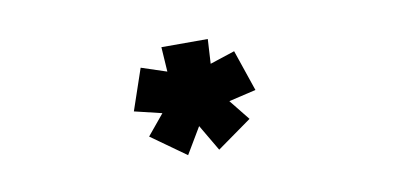

<svg xmlns="http://www.w3.org/2000/svg" viewBox="-42 -912 1134 532"><g transform="rotate(-10 525.0 -646.0)"><path d="M451.5 -492.5 354 -562 401.5 -619.5 324.5 -638 364 -754 435 -730.5 430.5 -800H561L557 -731L627 -754L666.5 -638L590 -620L636.5 -562L539 -492.5L495.5 -566.5Z"/></g></svg>

Font: League Mono Extended ExtraBold
Style: Regular
Weight: 800
Width: 9
Designer: Tyler Finck
Foundry: The League of Moveable Type / Tyler Finck
Version: Version 2.210